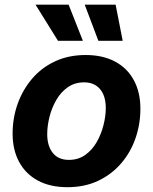

<svg xmlns="http://www.w3.org/2000/svg" viewBox="-20 -779 646 810"><path d="M264.6 10.7Q191.4 10.7 139.6 -17.3Q87.9 -45.4 60.5 -96.2Q33.2 -147 33.2 -215.3Q33.2 -281.2 54.4 -340.8Q75.7 -400.4 115.5 -447Q155.3 -493.7 212.4 -520.3Q269.5 -546.9 341.3 -546.9Q414.1 -546.9 465.8 -519Q517.6 -491.2 544.9 -440.2Q572.3 -389.2 572.3 -320.3Q572.3 -254.9 551.5 -195.3Q530.8 -135.7 490.7 -89.4Q450.7 -43 393.8 -16.1Q336.9 10.7 264.6 10.7ZM270.5 -104.5Q310.5 -104.5 339.8 -125.5Q369.1 -146.5 388.2 -179.9Q407.2 -213.4 416.7 -251.5Q426.3 -289.6 426.3 -323.7Q426.3 -356.9 415.8 -380.9Q405.3 -404.8 385 -418.2Q364.7 -431.6 335 -431.6Q295.4 -431.6 265.9 -410.9Q236.3 -390.1 217.3 -356.9Q198.2 -323.7 188.7 -285.6Q179.2 -247.6 179.2 -212.9Q179.2 -163.6 202.6 -134Q226.1 -104.5 270.5 -104.5ZM395 -606.9 337.4 -759.3H467.8L497.6 -606.9ZM224.6 -606.9 129.9 -759.3H269.5L329.6 -606.9Z"/></svg>

Font: Inter 18pt
Style: Bold Italic
Weight: 700
Italic angle: -9.3988°
Designer: Rasmus Andersson
Foundry: rsms
Version: Version 4.001;git-66647c0bb